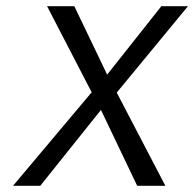

<svg xmlns="http://www.w3.org/2000/svg" viewBox="-20 -600 627 620"><path d="M22 0H110L306 -245L423 0H514L357 -301L587 -580H501L326 -359L220 -580H132L276 -302Z"/></svg>

Font: Charger Pro
Style: NarObl
Weight: 400
Designer: Jasper
Foundry: Cannot Into Space Fonts
Version: Version 1.09